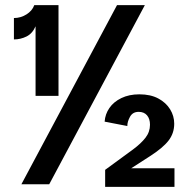

<svg xmlns="http://www.w3.org/2000/svg" viewBox="-20 -715 741 745"><path d="M434 -695H542L171 0H63ZM118 -343V-613Q106 -585 83 -573.5Q60 -562 34 -562V-645Q60 -645 82.5 -659Q105 -673 113 -695H207V-343ZM521 -349Q564 -349 594 -333Q624 -317 640 -291Q656 -265 656 -235Q656 -198 634 -169.5Q612 -141 562 -109L489 -62H657V10H388V-56L496 -135Q527 -158 544.5 -180.5Q562 -203 562 -231Q562 -254 550.5 -267.5Q539 -281 518 -281Q495 -281 484.5 -262Q474 -243 474 -226L386 -243Q388 -272 404.5 -296Q421 -320 451 -334.5Q481 -349 521 -349Z"/></svg>

Font: Parkinsans Medium
Style: Regular
Weight: 500
Designer: Red Stone, Indian Type Foundry
Foundry: Indian Type Foundry
Version: Version 1.000